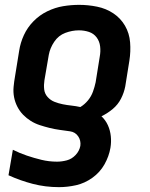

<svg xmlns="http://www.w3.org/2000/svg" viewBox="-20 -558 616 791"><path d="M223 213Q258 213 293.5 205Q329 197 360.5 174.5Q392 152 410.5 119Q429 86 435 51Q439 27 436.5 3Q434 -21 424.5 -42Q415 -63 398 -79Q423 -91 444.5 -109Q466 -127 478.5 -151.5Q491 -176 496 -202L513 -308Q519 -346 516 -383.5Q513 -421 495 -452Q477 -483 447 -503Q417 -523 380 -530.5Q343 -538 306 -538Q273 -538 240 -532.5Q207 -527 175 -511.5Q143 -496 118 -470.5Q93 -445 78.5 -413.5Q64 -382 59 -349L42 -244Q38 -222 36 -200Q34 -178 38 -157.5Q42 -137 51.5 -118.5Q61 -100 75 -85.5Q89 -71 106.5 -60Q124 -49 144 -42.5Q164 -36 184 -31Q204 -26 225.5 -23Q247 -20 268.5 -17Q290 -14 302 3.5Q314 21 311 43Q307 64 291.5 80.5Q276 97 255.5 102.5Q235 108 215 108Q182 108 151 100.5Q120 93 90.5 83Q61 73 33 59L15 164Q63 186 115 199.5Q167 213 223 213ZM311 -117Q293 -121 274.5 -123Q256 -125 238.5 -128.5Q221 -132 204.5 -138.5Q188 -145 176 -158.5Q164 -172 162 -190Q160 -208 163 -227L181 -332Q186 -360 203.5 -386Q221 -412 249 -422.5Q277 -433 305 -433Q327 -433 346.5 -426.5Q366 -420 378 -404Q390 -388 392.5 -367Q395 -346 391 -325L374 -219Q370 -200 363 -180.5Q356 -161 342.5 -144.5Q329 -128 311 -117Z"/></svg>

Font: Iosevka Sparkle Oblique
Style: Bold
Weight: 700
Italic angle: -9°
Designer: Belleve Invis
Foundry: Belleve Invis
Version: Version 4.5.0; ttfautohint (v1.8.3)